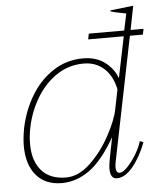

<svg xmlns="http://www.w3.org/2000/svg" viewBox="-52 -755 682 811"><g transform="rotate(-5 289.0 -350.0)"><path d="M31 -160Q31 -193 39 -236Q54 -308 90.5 -369.5Q127 -431 184 -469Q241 -507 312 -507Q369 -507 406 -478Q443 -449 456 -410L492 -585H341L346 -609H496L511 -680Q465 -688 445 -695L446 -699L543 -710L523 -609H578L573 -585H518L414 -71Q409 -49 409 -37Q409 -12 425 -12Q438 -12 458 -32.5Q478 -53 496 -83Q514 -113 521 -138L536 -132Q512 -70 479 -30Q446 10 411 10Q383 10 383 -33Q383 -53 393 -100L406 -165Q350 -68 294.5 -29Q239 10 178 10Q108 10 69.5 -35.5Q31 -81 31 -160ZM429 -280 446 -364Q434 -422 399 -453.5Q364 -485 313 -485Q249 -485 197.5 -450Q146 -415 112 -357.5Q78 -300 65 -234Q58 -200 58 -166Q58 -94 94 -53Q130 -12 198 -12Q251 -12 300.5 -59Q350 -106 385 -170.5Q420 -235 429 -280Z"/></g></svg>

Font: Trirong Thin
Style: Italic
Weight: 250
Italic angle: -12°
Designer: Katatrad Team
Foundry: CadsonDemak
Version: Version 1.001